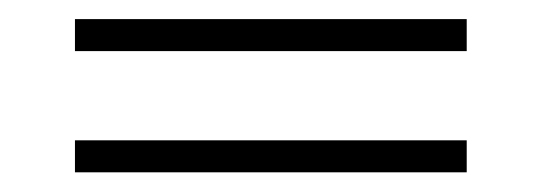

<svg xmlns="http://www.w3.org/2000/svg" viewBox="-20 -385 558 198"><path d="M57.3 -332.3V-365.3H461.3V-332.3ZM57.3 -207.3V-240.3H461.3V-207.3Z"/></svg>

Font: Playfair SemiBold
Style: Regular
Weight: 600
Designer: Claus Eggers Sørensen
Foundry: Claus Eggers Sørensen
Version: Version 2.001;gftools[0.9.30]